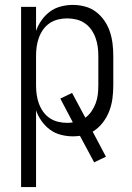

<svg xmlns="http://www.w3.org/2000/svg" viewBox="-20 -548 540 783"><path d="M66 215V-520H127V-422Q135 -445 149.5 -465.5Q164 -486 183.5 -500.5Q203 -515 227.5 -521.5Q252 -528 277 -528Q302 -528 326.5 -521.5Q351 -515 371 -500Q391 -485 405.5 -464Q420 -443 428 -419Q436 -395 439 -370Q442 -345 442 -320V-200Q442 -173 438.5 -146Q435 -119 425 -93.5Q415 -68 398 -46.5Q381 -25 358 -11L412 91L364 114L306 6Q299 7 291.5 7.5Q284 8 277 8Q252 8 227.5 1.5Q203 -5 183.5 -19.5Q164 -34 149.5 -54.5Q135 -75 127 -98V215ZM254 -47Q260 -47 266 -47.5Q272 -48 277 -49L226 -146L274 -169L328 -68Q343 -79 353.5 -94.5Q364 -110 370.5 -127.5Q377 -145 379 -163.5Q381 -182 381 -200V-320Q381 -339 378.5 -357.5Q376 -376 369.5 -394Q363 -412 352 -427.5Q341 -443 325.5 -453.5Q310 -464 291.5 -468.5Q273 -473 254 -473Q235 -473 216.5 -468.5Q198 -464 182.5 -453.5Q167 -443 156 -427.5Q145 -412 138.5 -394Q132 -376 129.5 -357.5Q127 -339 127 -320V-200Q127 -181 129.5 -162.5Q132 -144 138.5 -126Q145 -108 156 -92.5Q167 -77 182.5 -66.5Q198 -56 216.5 -51.5Q235 -47 254 -47Z"/></svg>

Font: Iosevka Fixed Light
Style: Regular
Weight: 300
Monospace: yes
Designer: Belleve Invis
Foundry: Belleve Invis
Version: Version 32.3.0